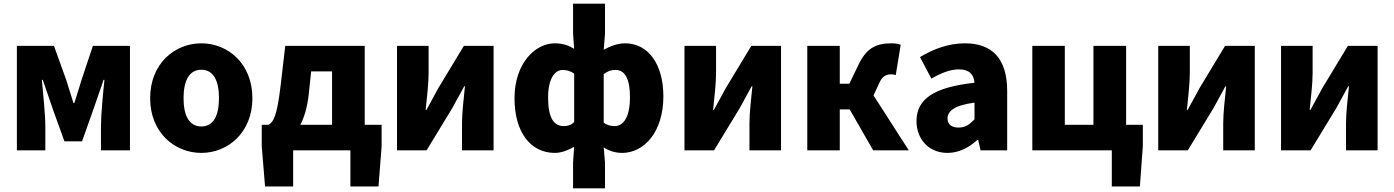

<svg xmlns="http://www.w3.org/2000/svg" viewBox="-20 -819 7596 1046"><path d="M72 0H227V-132C227 -194 214 -319 208 -384H213C229 -335 253 -270 269 -221L331 -49H427L488 -221C504 -270 528 -333 544 -384H549C542 -319 530 -194 530 -132V0H688V-569H486L424 -383C411 -337 397 -298 385 -258H380C368 -298 355 -337 341 -383L274 -569H72Z M1077 14C1221 14 1355 -96 1355 -284C1355 -473 1221 -583 1077 -583C932 -583 798 -473 798 -284C798 -96 932 14 1077 14ZM1077 -130C1010 -130 980 -190 980 -284C980 -379 1010 -439 1077 -439C1143 -439 1173 -379 1173 -284C1173 -190 1143 -130 1077 -130Z M1616 -139C1638 -180 1654 -235 1662 -305L1675 -430H1789V-139ZM1967 -139V-569H1534L1508 -346C1489 -188 1470 -154 1443 -139H1406V-22L1424 197H1577V0H1889V197H2042L2059 -22V-139Z M2143 0H2304L2444 -230C2462 -262 2490 -315 2509 -349H2513C2506 -279 2497 -204 2497 -148V0H2669V-569H2507L2368 -339C2351 -306 2321 -254 2303 -220H2299C2306 -289 2315 -365 2315 -421V-569H2143Z M3102 207H3276V66L3269 -16C3300 4 3333 14 3370 14C3487 14 3594 -98 3594 -294C3594 -469 3512 -583 3385 -583C3345 -583 3303 -567 3269 -548L3276 -635V-799H3102V-635L3108 -553C3081 -570 3048 -583 3003 -583C2893 -583 2783 -471 2783 -284C2783 -99 2870 14 3003 14C3040 14 3078 -2 3108 -19L3102 66ZM3050 -132C2997 -132 2966 -178 2966 -287C2966 -392 3003 -438 3046 -438C3066 -438 3089 -432 3108 -418V-154C3091 -137 3073 -132 3050 -132ZM3328 -132C3310 -132 3288 -136 3269 -151V-415C3291 -432 3310 -438 3333 -438C3384 -438 3412 -391 3412 -291C3412 -177 3375 -132 3328 -132Z M3709 0H3870L4010 -230C4028 -262 4056 -315 4075 -349H4079C4072 -279 4063 -204 4063 -148V0H4235V-569H4073L3934 -339C3917 -306 3887 -254 3869 -220H3865C3872 -289 3881 -365 3881 -421V-569H3709Z M4739 -299 4767 -360C4787 -408 4810 -414 4838 -414C4846 -414 4853 -412 4860 -410L4887 -575C4873 -580 4857 -583 4840 -583C4755 -583 4701 -560 4656 -464L4607 -363H4555V-569H4378V0H4555V-223H4609L4737 0H4931Z M5142 14C5205 14 5258 -15 5305 -57H5309L5322 0H5467V-323C5467 -501 5384 -583 5237 -583C5148 -583 5067 -553 4992 -508L5054 -391C5111 -423 5158 -441 5203 -441C5261 -441 5285 -414 5289 -368C5067 -344 4973 -279 4973 -159C4973 -64 5037 14 5142 14ZM5203 -124C5166 -124 5142 -140 5142 -173C5142 -213 5178 -245 5289 -260V-169C5263 -141 5239 -124 5203 -124Z M6115 -139V-569H5937V-139H5781V-569H5604V0H6037V197H6190L6206 -22V-139Z M6290 0H6451L6591 -230C6609 -262 6637 -315 6656 -349H6660C6653 -279 6644 -204 6644 -148V0H6816V-569H6654L6515 -339C6498 -306 6468 -254 6450 -220H6446C6453 -289 6462 -365 6462 -421V-569H6290Z M6959 0H7120L7260 -230C7278 -262 7306 -315 7325 -349H7329C7322 -279 7313 -204 7313 -148V0H7485V-569H7323L7184 -339C7167 -306 7137 -254 7119 -220H7115C7122 -289 7131 -365 7131 -421V-569H6959Z"/></svg>

Font: Noto Sans T Chinese Black
Style: Bold
Weight: 900
Designer: Ryoko NISHIZUKA (kana & ideographs); Paul D. Hunt (Latin, Greek & Cyrillic); Wenlong ZHANG (bopomofo); Sandoll Communica
Foundry: Adobe Systems Incorporated
Version: Version 1.000;PS 1;hotconv 1.0.78;makeotf.lib2.5.61930